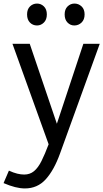

<svg xmlns="http://www.w3.org/2000/svg" viewBox="-73 -815 580 1078"><path d="M487 -569 264 47Q230 141 183.5 192Q137 243 67 243Q41 243 11.5 235.5Q-18 228 -53 213L-23 143Q3 155 24 160Q45 165 63 165Q95 165 118 146Q141 127 160 89Q179 51 200 -5L-3 -569H94L261 -77H232L395 -569ZM135 -672Q111 -672 95 -688.5Q79 -705 79 -734Q79 -763 95.5 -779Q112 -795 135 -795Q157 -795 173.5 -779Q190 -763 190 -734Q190 -705 173.5 -688.5Q157 -672 135 -672ZM344 -672Q322 -672 306 -688.5Q290 -705 290 -734Q290 -763 306.5 -779Q323 -795 345 -795Q368 -795 385 -779Q402 -763 402 -734Q402 -705 385 -688.5Q368 -672 344 -672Z"/></svg>

Font: Yaldevi ExtraLight Medium
Style: Regular
Weight: 500
Version: Version 1.100